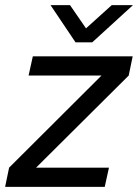

<svg xmlns="http://www.w3.org/2000/svg" viewBox="-20 -731 540 751"><path d="M483.4 -435.5 121.1 -75.2H406.2L389.6 0H0L15.6 -75.2L377 -435.5H91.8L108.4 -510.7H499ZM177.7 -710.9H253.9L316.4 -620.1L417 -710.9H500L340.8 -565.4H275.4Z"/></svg>

Font: Dinish Expanded
Style: Italic
Weight: 400
Width: 7
Italic angle: -12°
Designer: Charles Nix
Foundry: Playbeing
Version: Version 2.005; ttfautohint (v1.8.3)